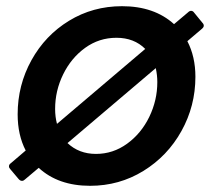

<svg xmlns="http://www.w3.org/2000/svg" viewBox="-20 -589 687 620"><path d="M634 -515Q638 -511 638 -506Q638 -501 632 -496L585 -456Q611 -406 611 -341Q611 -247 566 -166Q521 -85 443 -37Q365 11 271 11Q168 11 105 -47L60 -9Q56 -5 51 -5Q45 -5 40 -11L13 -43Q9 -47 9 -52Q9 -58 15 -62L63 -103Q37 -153 37 -220Q37 -314 81.5 -394.5Q126 -475 203 -522Q280 -569 374 -569Q478 -569 542 -511L587 -549Q592 -554 597 -554Q603 -554 607 -548ZM164 -189 449 -431Q413 -467 356 -467Q300 -467 255 -434.5Q210 -402 184 -349Q158 -296 158 -237Q158 -212 164 -189ZM483 -369 198 -127Q235 -92 290 -92Q345 -92 390.5 -125Q436 -158 462 -211.5Q488 -265 488 -324Q488 -346 483 -369Z"/></svg>

Font: Open Sauce Two SemiBold Italic
Style: Regular
Weight: 600
Italic angle: -10°
Designer: Alfredo Marco Pradil
Foundry: Creative Sauce Fz LLC
Version: Version 1.477